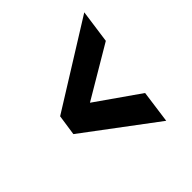

<svg xmlns="http://www.w3.org/2000/svg" viewBox="-121 -610 564 564"><g transform="rotate(-45 161.0 -328.5)"><path d="M255 -130.8 34.5 -296 44 -360.5 310.1 -526.3 295.6 -422.3 134.1 -326.7 268.9 -232.4Z"/></g></svg>

Font: Alumni Sans SC Thin
Style: Italic
Weight: 100
Italic angle: -8°
Designer: Robert E. Leuschke
Foundry: Robert E. Leuschke
Version: Version 1.016